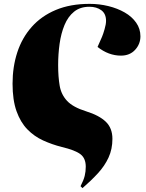

<svg xmlns="http://www.w3.org/2000/svg" viewBox="-20 -765 756 994"><path d="M407 209 397 199Q413 168 418.5 145.5Q424 123 424 98Q424 54 396 33Q368 12 300 -4Q249 -17 203 -38Q157 -59 121.5 -95.5Q86 -132 65.5 -189.5Q45 -247 45 -332Q45 -419 69.5 -494Q94 -569 144 -625.5Q194 -682 269 -713.5Q344 -745 444 -745Q494 -745 541 -733.5Q588 -722 625.5 -700.5Q663 -679 685 -647.5Q707 -616 707 -577Q707 -537 679.5 -507Q652 -477 606 -477Q542 -477 485 -522L508 -574Q514 -588 521.5 -614Q529 -640 529 -657Q529 -694 504.5 -712Q480 -730 443 -730Q395 -730 363.5 -704.5Q332 -679 314 -635.5Q296 -592 288.5 -538Q281 -484 281 -428Q281 -367 289 -321Q297 -275 327.5 -242.5Q358 -210 425 -189Q493 -168 527.5 -135Q562 -102 562 -46Q562 7 542 50.5Q522 94 487 132Q452 170 407 209Z"/></svg>

Font: Literata 72pt Black
Style: Italic
Weight: 900
Italic angle: -2°
Designer: Latin by Veronika Burian and Jose Scaglione. Greek by Irene Vlachou. Cyrillic by Vera Evstafieva
Foundry: TypeTogether
Version: Version 3.002